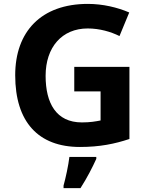

<svg xmlns="http://www.w3.org/2000/svg" viewBox="-20 -837 764 985"><path d="M361 -494V-368H496V-219C470 -214 443 -209 400 -209C268 -209 214 -308 214 -448C214 -595 298 -691 430 -691C491 -691 549 -674 593 -652L643 -773C583 -799 507 -817 431 -817C191 -817 58 -675 58 -451C58 -211 177 -83 390 -83C492 -83 569 -99 644 -124V-494ZM474 -22V-32H336C331 11 317 76 306 115V128H393C427 75 454 22 474 -22Z"/></svg>

Font: Noto Sans Kannada UI
Style: Bold
Weight: 700
Designer: Jelle Bosma - Monotype Design Team
Foundry: Monotype Imaging Inc.
Version: Version 2.005